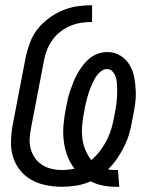

<svg xmlns="http://www.w3.org/2000/svg" viewBox="-20 -702 590 734"><path d="M423 12Q397 12 372 7Q347 2 327 -9Q300 3 272 7.5Q244 12 218 12Q186 12 156 6Q126 0 100 -14.5Q74 -29 56 -52Q38 -75 29.5 -103.5Q21 -132 22 -163.5Q23 -195 29 -227L79 -487Q85 -514 95.5 -541.5Q106 -569 125 -592.5Q144 -616 169 -634Q194 -652 221 -663Q248 -674 276 -678Q304 -682 332 -682V-618Q312 -618 291.5 -615Q271 -612 251 -604Q231 -596 213 -582.5Q195 -569 182 -551.5Q169 -534 161 -514.5Q153 -495 149 -475L99 -215Q95 -194 93.5 -173Q92 -152 97.5 -132.5Q103 -113 114 -97.5Q125 -82 141.5 -71.5Q158 -61 177.5 -56.5Q197 -52 218 -52Q230 -52 242 -53.5Q254 -55 265 -57Q247 -80 237 -107.5Q227 -135 223.5 -165Q220 -195 223 -226.5Q226 -258 232 -289Q235 -306 239 -323Q243 -340 249 -357Q255 -374 261.5 -390.5Q268 -407 277 -422.5Q286 -438 297.5 -453Q309 -468 323.5 -479.5Q338 -491 355.5 -497Q373 -503 390 -503Q418 -503 440 -489.5Q462 -476 475 -454.5Q488 -433 493 -407Q498 -381 499 -354.5Q500 -328 496 -300.5Q492 -273 486 -245Q482 -220 475 -194.5Q468 -169 456 -144.5Q444 -120 428.5 -97Q413 -74 393 -55Q400 -53 407.5 -52.5Q415 -52 423 -52H431L436 12ZM329 -90Q348 -106 363 -126Q378 -146 389 -168Q400 -190 406.5 -212.5Q413 -235 417 -258Q419 -270 421.5 -283Q424 -296 425.5 -309Q427 -322 427.5 -334.5Q428 -347 428 -360Q428 -373 427 -385Q426 -397 422 -408.5Q418 -420 410 -429Q402 -438 389 -438Q378 -438 367.5 -430.5Q357 -423 349.5 -412.5Q342 -402 337 -391Q332 -380 327 -368.5Q322 -357 318.5 -345.5Q315 -334 312 -323Q309 -312 306.5 -300Q304 -288 302 -277Q297 -252 294.5 -226.5Q292 -201 294.5 -176.5Q297 -152 306 -130Q315 -108 329 -90Z"/></svg>

Font: Lode
Style: Italic
Weight: 400
Italic angle: -11°
Monospace: yes
Designer: Belleve Invis
Foundry: Belleve Invis
Version: Version 29.2.0; ttfautohint (v1.8.3)